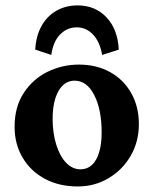

<svg xmlns="http://www.w3.org/2000/svg" viewBox="-20 -672 561 700"><path d="M263.7 7.8Q195.3 7.8 143.6 -20Q91.8 -47.9 62.5 -97.2Q33.2 -146.5 33.2 -210Q33.2 -282.2 66.4 -333Q99.6 -383.8 153.3 -410.2Q207 -436.5 267.6 -436.5Q332 -436.5 381.3 -409.2Q430.7 -381.8 458.5 -332.5Q486.3 -283.2 486.3 -219.7Q486.3 -155.3 456.5 -104Q426.8 -52.7 376 -22.5Q325.2 7.8 263.7 7.8ZM273.4 -54.7Q297.9 -54.7 314.9 -70.3Q332 -85.9 341.3 -116.2Q350.6 -146.5 350.6 -188.5Q350.6 -272.5 323.7 -325.2Q296.9 -377.9 252 -377.9Q214.8 -377.9 193.4 -340.3Q171.9 -302.7 171.9 -238.3Q171.9 -186.5 185.1 -144.5Q198.2 -102.5 221.2 -78.6Q244.1 -54.7 273.4 -54.7ZM167 -471.7 108.4 -491.2Q111.3 -541 131.3 -577.1Q151.4 -613.3 185.5 -632.8Q219.7 -652.3 262.7 -652.3Q327.1 -652.3 368.2 -608.9Q409.2 -565.4 413.1 -491.2L352.5 -471.7Q343.8 -520.5 318.8 -546.4Q293.9 -572.3 259.8 -572.3Q224.6 -572.3 199.2 -546.4Q173.8 -520.5 167 -471.7Z"/></svg>

Font: Crimson Pro
Style: Bold
Weight: 700
Designer: Jacques Le Bailly
Foundry: Baron von Fonthausen
Version: Version 1.003